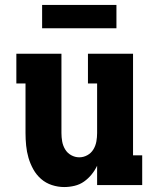

<svg xmlns="http://www.w3.org/2000/svg" viewBox="-20 -747 640 775"><path d="M239 8Q214 8 189.5 0Q165 -8 146 -24.5Q127 -41 114.5 -63.5Q102 -86 95 -110Q88 -134 85.5 -159.5Q83 -185 83 -210V-410H46V-530H228V-210Q228 -193 231 -176Q234 -159 243 -144Q252 -129 267.5 -120.5Q283 -112 300 -112Q317 -112 332.5 -120.5Q348 -129 357 -144Q366 -159 369 -176Q372 -193 372 -210V-410H335V-530H517V-120H554V0H372V-78Q363 -59 349.5 -42.5Q336 -26 319 -14Q302 -2 281 3Q260 8 239 8ZM450 -633H150V-727H450Z"/></svg>

Font: Iosevka Slab Heavy Extended
Style: Regular
Weight: 900
Width: 7
Monospace: yes
Designer: Belleve Invis
Foundry: Belleve Invis
Version: Version 11.1.0; ttfautohint (v1.8.3)